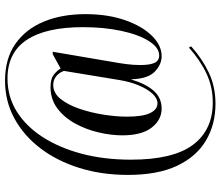

<svg xmlns="http://www.w3.org/2000/svg" viewBox="-78 -676 896 781"><g transform="rotate(-90 370.5 -286.0)"><path d="M338 142Q254 142 188.5 103Q123 64 86 -14.5Q49 -93 49 -214Q49 -321 77.5 -412Q106 -503 157.5 -570.5Q209 -638 279 -676Q349 -714 432 -714Q522 -714 582 -672Q642 -630 672.5 -556.5Q703 -483 703 -387Q703 -296 678.5 -226Q654 -156 615 -116.5Q576 -77 532 -77Q498 -77 469 -105Q440 -133 438 -200H437Q419 -140 390.5 -108.5Q362 -77 319 -77Q273 -77 241.5 -117.5Q210 -158 210 -237Q210 -283 222 -334Q234 -385 258.5 -429.5Q283 -474 320 -501.5Q357 -529 406 -529Q439 -529 455.5 -516.5Q472 -504 482 -488L540 -520H550L508 -273Q504 -252 500 -222.5Q496 -193 496 -164Q496 -124 505 -105.5Q514 -87 535 -87Q567 -87 593.5 -129Q620 -171 635 -241.5Q650 -312 650 -397Q650 -548 598 -626Q546 -704 441 -704Q368 -704 308 -667Q248 -630 204 -562.5Q160 -495 135.5 -403.5Q111 -312 111 -202Q111 -30 171.5 50.5Q232 131 344 131Q406 131 460 106Q514 81 567 34L572 43Q522 88 465 115Q408 142 338 142ZM340 -94Q361 -94 380 -115Q399 -136 413.5 -171Q428 -206 435 -249L472 -474Q467 -491 452 -504.5Q437 -518 415 -518Q382 -518 358 -488Q334 -458 318 -411Q302 -364 294 -312.5Q286 -261 286 -218Q286 -154 300.5 -124Q315 -94 340 -94Z"/></g></svg>

Font: Noto Serif Display ExtraCondensed SemiBold
Style: Regular
Weight: 600
Width: 2
Designer: Monotype Design Team
Foundry: Monotype Imaging Inc.
Version: Version 2.009